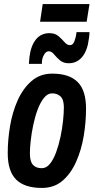

<svg xmlns="http://www.w3.org/2000/svg" viewBox="-20 -914 468 944"><path d="M186 10Q101 10 59.5 -31Q18 -72 18 -161Q18 -226 29.5 -294.5Q41 -363 67 -421Q93 -479 135 -515.5Q177 -552 237 -552Q320 -552 361.5 -511Q403 -470 403 -380Q403 -313 391.5 -244.5Q380 -176 354 -118Q328 -60 287 -25Q246 10 186 10ZM185 -87Q208 -87 225.5 -108.5Q243 -130 256 -165.5Q269 -201 277.5 -241.5Q286 -282 290 -320Q294 -358 294 -386Q294 -424 278 -439.5Q262 -455 236 -455Q214 -455 196 -432.5Q178 -410 165 -375Q152 -340 143.5 -299.5Q135 -259 131 -222Q127 -185 127 -160Q127 -119 142.5 -103Q158 -87 185 -87ZM122 -600Q123 -617 125 -635Q132 -690 157 -720.5Q182 -751 223 -751Q251 -751 268 -736Q285 -721 297.5 -706.5Q310 -692 324 -692Q339 -692 346 -711.5Q353 -731 355 -746Q356 -751 356 -756H420Q420 -748 419 -740Q418 -732 417 -724Q410 -665 384 -634Q358 -603 318 -603Q291 -603 274 -618Q257 -633 245 -647.5Q233 -662 220 -662Q206 -662 196.5 -645Q187 -628 186 -609Q186 -605 186 -600ZM177 -807 190 -894H420L406 -807Z"/></svg>

Font: Georama SemiCondensed SemiBold
Style: Italic
Weight: 600
Width: 4
Italic angle: -9°
Designer: Jean-Baptiste Levee
Foundry: Production Type
Version: Version 1.000